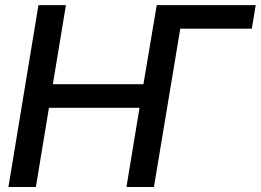

<svg xmlns="http://www.w3.org/2000/svg" viewBox="-20 -748 1043 768"><path d="M1002.9 -727.5 987.3 -633.3H675.8L607.4 -727.5ZM13.7 0 133.8 -727.5H243.7L191.4 -411.1H553.7L606.9 -727.5H716.8L595.7 0H485.8L538.1 -316.9H175.8L123.5 0Z"/></svg>

Font: Inter Tight Medium
Style: Italic
Weight: 500
Italic angle: -9.39999°
Designer: Rasmus Andersson
Foundry: rsms
Version: Version 3.004